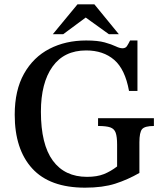

<svg xmlns="http://www.w3.org/2000/svg" viewBox="-20 -856 766 887"><path d="M373 11Q210 11 129 -77.5Q48 -166 48 -326Q48 -439 91 -515.5Q134 -592 208.5 -630.5Q283 -669 378 -669Q432 -669 464 -660Q496 -651 514.5 -642Q533 -633 546 -633Q560 -633 566.5 -643Q573 -653 581 -669H615V-436H576Q558 -536 507.5 -579.5Q457 -623 378 -623Q276 -623 222.5 -548Q169 -473 169 -340Q169 -189 224 -114Q279 -39 382 -39Q428 -39 459.5 -51.5Q491 -64 521 -87V-188Q521 -224 514.5 -242.5Q508 -261 489.5 -267.5Q471 -274 433 -274V-310H691V-274Q649 -274 636.5 -259.5Q624 -245 624 -198V-57Q570 -26 512.5 -7.5Q455 11 373 11ZM272 -698H224L338 -836H416L529 -698H483L376 -775Z"/></svg>

Font: STIX Two Text Medium
Style: Regular
Weight: 500
Designer: Ross Mills, John Hudson & Paul Hanslow, Tiro Typeworks Ltd; with prior portions MicroPress Inc., and Coen Hoffman.
Foundry: Tiro Typeworks Ltd
Version: Version 2.13 b171